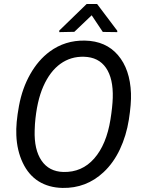

<svg xmlns="http://www.w3.org/2000/svg" viewBox="-20 -922 712 952"><path d="M561.5 -769.5V-762.7L489.7 -763.7L434.6 -846.2L348.6 -764.2L273.9 -762.7V-770.5L409.7 -902.3H461.4ZM289.6 9.8Q221.7 8.3 171.6 -22.9Q121.6 -54.2 92.8 -115Q64 -175.8 61 -251.5Q58.1 -310.5 74.2 -397.5Q90.3 -484.4 129.9 -554.2Q169.4 -624 226.1 -666Q302.7 -722.7 400.9 -720.7Q504.9 -718.8 564.9 -648.7Q625 -578.6 629.4 -459Q631.3 -407.7 618.9 -328.6Q606.4 -249.5 574.5 -181.6Q542.5 -113.8 493.2 -67.9Q407.2 12.2 289.6 9.8ZM539.1 -436.5Q542 -532.7 505.4 -585.7Q468.8 -638.7 396.5 -640.6Q331.1 -642.6 279.5 -605.5Q228 -568.4 195.1 -494.4Q162.1 -420.4 153.3 -307.1L151.9 -275.4Q148.9 -179.7 186 -125.5Q223.1 -71.3 293.9 -69.3Q386.2 -66.9 447 -136Q507.8 -205.1 527.8 -330.1Q537.6 -391.6 539.1 -436.5Z"/></svg>

Font: TypoPRO Roboto
Style: Italic
Weight: 400
Italic angle: -12°
Designer: Google
Version: Version 2.136; 2016